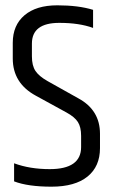

<svg xmlns="http://www.w3.org/2000/svg" viewBox="-20 -697 428 722"><path d="M28 -536Q28 -602 72 -639.5Q116 -677 195.5 -677Q275 -677 330 -660V-592Q278 -611 203 -611Q100 -611 100 -533V-485Q100 -450 113.5 -430Q127 -410 159 -392L275 -327Q356 -283 356 -194V-140Q356 -71 309 -33Q262 5 173.5 5Q85 5 33 -15V-83Q92 -61 167 -61Q285 -61 285 -144V-186Q285 -219 273 -238Q261 -257 230 -274L115 -337Q28 -384 28 -477Z"/></svg>

Font: Khand
Style: Regular
Weight: 400
Designer: Devanagari: Sanchit Sawaria, Jyotish Sonowal; Latin: Satya Rajpurohit
Foundry: Indian Type Foundry
Version: Version 1.100;PS 1.0;hotconv 1.0.78;makeotf.lib2.5.61930; tt